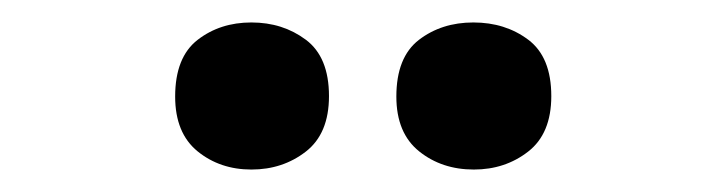

<svg xmlns="http://www.w3.org/2000/svg" viewBox="-20 -772 647 171"><path d="M136 -686Q136 -721 156 -736.5Q176 -752 203.9 -752Q231.8 -752 252.4 -736.6Q273 -721.2 273 -686.4Q273 -653 252.4 -637Q231.8 -621 203.9 -621Q176 -621 156 -637.2Q136 -653.5 136 -686ZM333 -686Q333 -721 353.1 -736.5Q373.3 -752 401.6 -752Q430 -752 450.5 -736.6Q471 -721.2 471 -686.4Q471 -653 450.4 -637Q429.9 -621 402 -621Q373.5 -621 353.3 -637.2Q333 -653.5 333 -686Z"/></svg>

Font: Noto Sans Canadian Aboriginal
Style: Regular
Weight: 400
Designer: Monotype Design Team, Typotheque's Kevin King
Foundry: Monotype Imaging Inc.
Version: Version 2.002